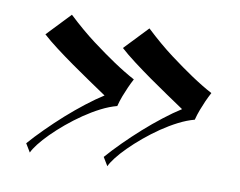

<svg xmlns="http://www.w3.org/2000/svg" viewBox="-55 -532 702 561"><g transform="rotate(10 296.0 -252.0)"><path d="M49.8 -391.1 116.2 -460.9Q158.2 -421.4 196.3 -392.8Q234.4 -364.3 263.7 -344.7Q297.9 -321.8 327.1 -306.2Q320.3 -293.5 314 -279.3Q308.6 -267.1 302.7 -252Q296.9 -236.8 293 -221.2Q270.5 -215.3 246.1 -202.9Q221.7 -190.4 197.8 -174.1Q173.8 -157.7 151.6 -139.2Q129.4 -120.6 111.6 -102.8Q93.8 -85 81.5 -69.1Q69.3 -53.2 64.9 -43L49.8 -67.9Q68.8 -89.8 93.8 -114.7Q118.7 -139.6 145.5 -163.6Q172.4 -187.5 199.7 -208.7Q227.1 -230 251 -245.1Q228.5 -260.3 200.7 -279.1Q172.9 -297.9 145.3 -317.4Q117.7 -336.9 92.5 -356Q67.4 -375 49.8 -391.1ZM279.8 -391.1 346.2 -460.9Q388.2 -421.4 426.3 -392.8Q464.4 -364.3 493.7 -344.7Q527.8 -321.8 557.1 -306.2Q550.3 -293.5 543.9 -279.3Q538.6 -267.1 532.7 -252Q526.9 -236.8 522.9 -221.2Q500.5 -215.3 476.1 -202.9Q451.7 -190.4 427.7 -174.1Q403.8 -157.7 381.6 -139.2Q359.4 -120.6 341.6 -102.8Q323.7 -85 311.5 -69.1Q299.3 -53.2 294.9 -43L279.8 -67.9Q298.8 -89.8 323.7 -114.7Q348.6 -139.6 375.5 -163.6Q402.3 -187.5 429.7 -208.7Q457 -230 481 -245.1Q458.5 -260.3 430.7 -279.1Q402.8 -297.9 375.2 -317.4Q347.7 -336.9 322.5 -356Q297.4 -375 279.8 -391.1Z"/></g></svg>

Font: Quintessential
Style: Regular
Weight: 400
Designer: Astigmatic (AOETI)
Foundry: Astigmatic (AOETI)
Version: Version 1.000